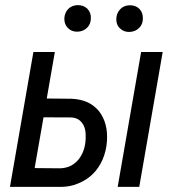

<svg xmlns="http://www.w3.org/2000/svg" viewBox="-20 -732 704 752"><path d="M231.9 -658.7C231.9 -643.6 236.8 -630.9 246.6 -621.6C255.9 -612.3 268.6 -607.4 283.7 -607.9C298.8 -608.4 311.5 -613.8 321.3 -623.5C331.1 -633.3 335.9 -645.5 335.9 -660.6C336.4 -675.8 331.5 -688.5 321.8 -698.2C311.5 -707.5 298.8 -712.4 283.7 -711.9C268.6 -711.4 255.9 -706.1 246.6 -696.3C237.3 -686 232.4 -673.8 231.9 -658.7ZM435.5 -657.7C435.1 -642.6 439.9 -629.9 450.2 -620.6C460 -611.3 472.2 -606.4 487.3 -606.9C502.4 -607.4 515.1 -612.8 524.9 -622.6C534.7 -631.8 539.6 -644.5 539.6 -659.7C540 -675.3 535.2 -688 525.4 -697.8C515.6 -707 502.9 -711.9 487.3 -711.4C472.2 -710.9 459.5 -705.6 450.2 -695.3C440.9 -685.1 436 -672.9 435.5 -657.7ZM260.3 -345.2 163.1 -346.2 194.8 -528.3H110.8L19 0H212.9C239.3 0.5 263.7 -3.9 285.6 -13.2C307.6 -22 327.1 -34.2 343.3 -50.3C359.4 -65.9 372.1 -85 381.8 -106.9C391.1 -128.9 397 -152.8 398.9 -178.7C400.4 -201.7 398.9 -223.6 393.6 -243.7C388.2 -263.7 379.9 -280.8 368.2 -295.9C356.4 -310.5 341.8 -322.3 323.7 -331.1C305.7 -339.4 284.2 -344.2 260.3 -345.2ZM440.9 0H525.4L617.2 -528.3H532.7ZM115.7 -73.7 150.4 -272.5 259.8 -272C272.5 -271 282.7 -267.6 290.5 -261.7C298.3 -255.4 304.2 -248 308.6 -238.8C312.5 -229.5 314.9 -219.2 315.4 -208C315.9 -196.8 315.9 -186 314.5 -175.3C313 -161.1 309.6 -148.4 304.7 -136.2C299.3 -124 293 -113.3 284.7 -104C276.4 -94.7 266.1 -86.9 254.9 -81.5C243.2 -76.2 230 -73.2 214.8 -72.8Z"/></svg>

Font: Roboto Condensed
Style: Italic
Weight: 400
Designer: Google
Version: Version 1.000;PS 001.000;hotconv 1.0.88;makeotf.lib2.5.64775